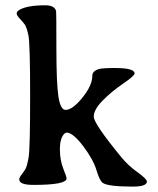

<svg xmlns="http://www.w3.org/2000/svg" viewBox="-20 -708 595 725"><path d="M534.7 -22.5Q534.7 -3.4 481 -3.4Q387.7 -3.4 367.7 -17.6Q356.4 -25.4 344.2 -65.7Q332 -106 293.7 -156.7Q255.4 -207.5 230.5 -207.5L222.7 -203.1Q206.1 -185.1 206.1 -144.5Q206.1 -104 218.8 -71.8Q231.4 -40 231.4 -34.2Q231.4 -9.8 106.4 -9.8Q52.7 -9.8 52.7 -30.3Q52.7 -37.6 61.3 -48.3Q69.8 -59.1 76.2 -70.1Q82.5 -81.1 88.1 -114.3Q93.8 -147.5 93.8 -346.2Q93.8 -544.9 87.2 -575Q80.6 -605 74.5 -614Q68.4 -623 55.7 -636.5Q43 -649.9 43 -657.2Q43 -664.6 52.7 -670.4Q82 -688 150.9 -688Q187 -688 191.9 -665.5Q192.9 -661.1 192.9 -526.6Q192.9 -392.1 200.7 -342.5Q208.5 -293 227.5 -293Q253.9 -293 291.3 -339.4Q328.6 -385.7 328.6 -421.9Q328.6 -439.9 353.5 -447.3Q366.7 -451.2 413.1 -451.2Q488.3 -451.2 488.3 -430.7Q488.3 -421.9 444.3 -391.8Q400.4 -361.8 367.2 -327.9Q334 -293.9 334 -267.6Q334 -241.2 439 -113.3Q463.9 -83 499.3 -57.6Q534.7 -32.2 534.7 -22.5Z"/></svg>

Font: Averia Serif
Style: Regular
Weight: 500
Version: Version 1.0